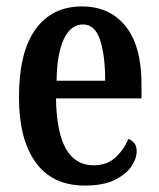

<svg xmlns="http://www.w3.org/2000/svg" viewBox="-20 -567 495 597"><path d="M244 10Q143 10 91 -62Q39 -134 39 -264Q39 -405 90.5 -476Q142 -547 235 -547Q321 -547 370.5 -485.5Q420 -424 420 -305V-261H154Q156 -154 185.5 -103.5Q215 -53 271 -53Q312 -53 338.5 -77Q365 -101 379 -135Q390 -131 397.5 -122Q405 -113 405 -97Q405 -74 388.5 -49.5Q372 -25 336.5 -7.5Q301 10 244 10ZM307 -316Q307 -396 291 -443.5Q275 -491 238 -491Q200 -491 178.5 -445.5Q157 -400 156 -316Z"/></svg>

Font: Noto Serif Khmer ExtraCondensed SemiBold
Style: Regular
Weight: 600
Width: 2
Designer: Danh Hong and the Monotype Design Team
Foundry: Monotype Imaging Inc.
Version: Version 2.004; ttfautohint (v1.8.4.7-5d5b)